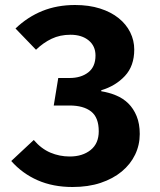

<svg xmlns="http://www.w3.org/2000/svg" viewBox="-20 -731 640 768"><path d="M42 -617Q90 -663 149 -687Q208 -711 280 -711Q336 -711 380 -697Q424 -683 454.5 -658.5Q485 -634 501 -601.5Q517 -569 517 -533Q517 -467 479.5 -427Q442 -387 385 -370V-366Q416 -361 444 -349.5Q472 -338 493 -317.5Q514 -297 526.5 -266.5Q539 -236 539 -195Q539 -151 520.5 -112.5Q502 -74 467 -45Q432 -16 382.5 0.5Q333 17 270 17Q192 17 130.5 -10Q69 -37 25 -87L115 -171Q145 -136 181.5 -120.5Q218 -105 259 -105Q310 -105 342.5 -131Q375 -157 375 -206Q375 -261 344.5 -285Q314 -309 258 -309H195L213 -419H258Q304 -419 333 -441.5Q362 -464 362 -509Q362 -547 334.5 -569.5Q307 -592 262 -592Q220 -592 186.5 -576Q153 -560 124 -532Z"/></svg>

Font: Qzxlaeiskcpccdgjqmyffctclhy
Style: Regular
Weight: 700
Monospace: yes
Designer: Carrois Corporate & Edenspiekermann
Foundry: Carrois Corporate GbR & Edenspiekermann AG
Version: Version 2.001